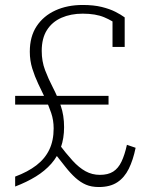

<svg xmlns="http://www.w3.org/2000/svg" viewBox="-20 -747 600 773"><path d="M41 4V-36Q92 -55 126.5 -81.5Q161 -108 178.5 -144.5Q196 -181 196 -230Q196 -263 186 -292.5Q176 -322 162 -351Q148 -380 134 -409.5Q120 -439 110 -471Q100 -503 100 -539Q100 -600 127.5 -641.5Q155 -683 203 -705Q251 -727 313 -727Q357 -727 389.5 -719Q422 -711 444.5 -699.5Q467 -688 482 -677V-558H433V-686Q438 -683 442 -678Q446 -673 449.5 -667Q453 -661 455.5 -655Q458 -649 458 -643Q434 -663 399.5 -677.5Q365 -692 313 -692Q265 -692 227.5 -675.5Q190 -659 169 -626Q148 -593 148 -542Q148 -500 161.5 -464.5Q175 -429 193 -394.5Q211 -360 224.5 -321.5Q238 -283 238 -235Q238 -190 225 -153.5Q212 -117 186.5 -88Q161 -59 124.5 -36.5Q88 -14 41 4ZM378 6Q348 6 326 -3.5Q304 -13 284 -31Q264 -49 243.5 -75Q223 -101 197 -134Q199 -138 201 -142.5Q203 -147 204.5 -151Q206 -155 208.5 -159.5Q211 -164 215 -170Q246 -129 272 -100.5Q298 -72 324.5 -57.5Q351 -43 382 -43Q415 -43 435.5 -56Q456 -69 469 -96Q482 -123 491 -164L526 -152Q516 -103 498.5 -67.5Q481 -32 452 -13Q423 6 378 6ZM41 -361H417V-326H41Z"/></svg>

Font: Roboto Serif Thin
Style: Regular
Weight: 250
Designer: Greg Gazdowicz
Foundry: Commercial Type
Version: Version 1.004